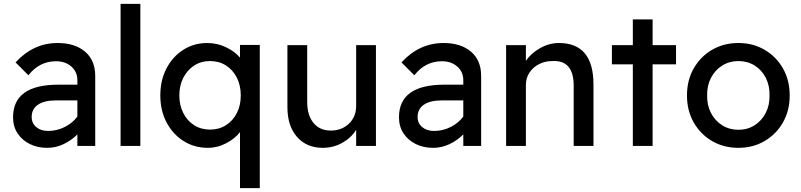

<svg xmlns="http://www.w3.org/2000/svg" viewBox="-20 -760 4173 1000"><path d="M226 10Q175 10 135 -10Q95 -30 71.5 -65.5Q48 -101 48 -149Q48 -319 284 -319H383V-342Q383 -386 351.5 -413.5Q320 -441 272 -441Q185 -441 128 -368L61 -435Q154 -536 280 -536Q370 -536 423 -491Q476 -446 476 -364V0H383V-60Q351 -28 310.5 -9Q270 10 226 10ZM230 -78Q277 -78 318 -99Q359 -120 383 -153V-237H271Q210 -237 177.5 -214.5Q145 -192 145 -151Q145 -118 169 -98Q193 -78 230 -78Z M608 0V-740H711V0Z M1230 220V-72Q1205 -39 1159 -14.5Q1113 10 1063 10Q992 10 936 -25.5Q880 -61 847.5 -122.5Q815 -184 815 -263Q815 -342 847 -403.5Q879 -465 934.5 -500.5Q990 -536 1060 -536Q1111 -536 1157 -514Q1203 -492 1230 -460V-526H1333V220ZM1074 -85Q1121 -85 1157 -108Q1193 -131 1213.5 -171Q1234 -211 1234 -263Q1234 -315 1213.5 -355.5Q1193 -396 1157 -419Q1121 -442 1074 -442Q1027 -442 991 -418.5Q955 -395 934.5 -354.5Q914 -314 914 -263Q914 -212 934.5 -171.5Q955 -131 991 -108Q1027 -85 1074 -85Z M1661 10Q1577 10 1527 -47Q1477 -104 1477 -201V-525H1580V-229Q1580 -160 1612.5 -120Q1645 -80 1703 -80Q1760 -80 1797.5 -116Q1835 -152 1835 -209V-525H1938V0H1835V-84Q1809 -42 1762.5 -16Q1716 10 1661 10Z M2236 10Q2185 10 2145 -10Q2105 -30 2081.5 -65.5Q2058 -101 2058 -149Q2058 -319 2294 -319H2393V-342Q2393 -386 2361.5 -413.5Q2330 -441 2282 -441Q2195 -441 2138 -368L2071 -435Q2164 -536 2290 -536Q2380 -536 2433 -491Q2486 -446 2486 -364V0H2393V-60Q2361 -28 2320.5 -9Q2280 10 2236 10ZM2240 -78Q2287 -78 2328 -99Q2369 -120 2393 -153V-237H2281Q2220 -237 2187.5 -214.5Q2155 -192 2155 -151Q2155 -118 2179 -98Q2203 -78 2240 -78Z M2616 0V-525H2719V-443Q2745 -482 2792.5 -509Q2840 -536 2891 -536Q3071 -536 3071 -320V0H2968V-313Q2968 -448 2857 -442Q2818 -442 2786.5 -425.5Q2755 -409 2737 -381Q2719 -353 2719 -318V0Z M3276 0V-425H3167V-525H3276V-659H3379V-525H3501V-425H3379V0Z M3826 10Q3749 10 3688.5 -25.5Q3628 -61 3593 -122.5Q3558 -184 3558 -263Q3558 -342 3593 -403.5Q3628 -465 3688.5 -500.5Q3749 -536 3826 -536Q3902 -536 3962.5 -500.5Q4023 -465 4058 -403.5Q4093 -342 4093 -263Q4093 -184 4058 -122.5Q4023 -61 3962.5 -25.5Q3902 10 3826 10ZM3826 -84Q3873 -84 3910 -107.5Q3947 -131 3968 -171.5Q3989 -212 3988 -263Q3989 -315 3968 -355.5Q3947 -396 3910 -419Q3873 -442 3826 -442Q3779 -442 3741.5 -418.5Q3704 -395 3683 -354.5Q3662 -314 3663 -263Q3662 -212 3683 -171.5Q3704 -131 3741.5 -107.5Q3779 -84 3826 -84Z"/></svg>

Font: Readex Pro
Style: Regular
Weight: 400
Designer: Bonnie Shaver-Troup, Thomas Jockin
Foundry: Lexend
Version: Version 1.204; ttfautohint (v1.8.4.7-5d5b)